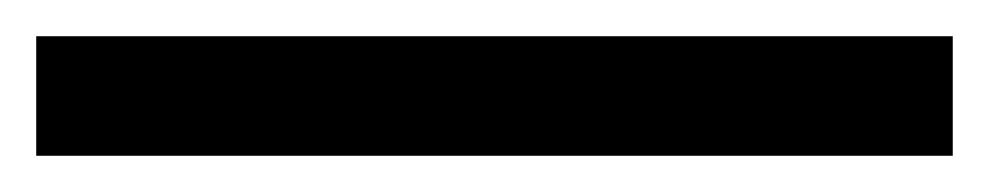

<svg xmlns="http://www.w3.org/2000/svg" viewBox="-23 -846 546 106"><path d="M503 -760V-826H-3V-760Z"/></svg>

Font: Noto Sans Buginese
Style: Regular
Weight: 400
Designer: Monotype Design Team
Foundry: Monotype Imaging Inc.
Version: Version 2.002